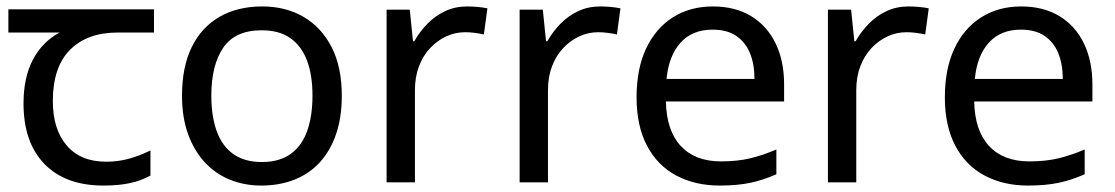

<svg xmlns="http://www.w3.org/2000/svg" viewBox="-20 -566 3462 596"><path d="M301 10Q183 10 118 -57Q53 -124 53 -245Q53 -325 82 -380.5Q111 -436 165 -465H6V-537H458V-465H345Q251 -465 197.5 -411.5Q144 -358 144 -252Q144 -165 187 -114.5Q230 -64 310 -64Q347 -64 381 -73.5Q415 -83 447 -99V-21Q418 -5 383 2.5Q348 10 301 10Z M1041 -269Q1041 -202 1023.5 -150.5Q1006 -99 973.5 -63Q941 -27 894.5 -8.5Q848 10 791 10Q738 10 693 -8.5Q648 -27 615 -63Q582 -99 563.5 -150.5Q545 -202 545 -269Q545 -358 575 -419.5Q605 -481 661 -513.5Q717 -546 794 -546Q867 -546 922.5 -513.5Q978 -481 1009.5 -419.5Q1041 -358 1041 -269ZM636 -269Q636 -206 652.5 -159.5Q669 -113 704 -88Q739 -63 793 -63Q847 -63 882 -88Q917 -113 933.5 -159.5Q950 -206 950 -269Q950 -333 933 -378Q916 -423 881.5 -447.5Q847 -472 792 -472Q710 -472 673 -418Q636 -364 636 -269Z M1430 -546Q1445 -546 1462.5 -544.5Q1480 -543 1493 -540L1482 -459Q1469 -462 1453.5 -464Q1438 -466 1424 -466Q1393 -466 1365 -453Q1337 -440 1315 -416.5Q1293 -393 1280.5 -360Q1268 -327 1268 -286V0H1180V-536H1252L1262 -438H1266Q1283 -468 1307 -492.5Q1331 -517 1362 -531.5Q1393 -546 1430 -546Z M1843 -546Q1858 -546 1875.5 -544.5Q1893 -543 1906 -540L1895 -459Q1882 -462 1866.5 -464Q1851 -466 1837 -466Q1806 -466 1778 -453Q1750 -440 1728 -416.5Q1706 -393 1693.5 -360Q1681 -327 1681 -286V0H1593V-536H1665L1675 -438H1679Q1696 -468 1720 -492.5Q1744 -517 1775 -531.5Q1806 -546 1843 -546Z M2193 -546Q2262 -546 2311.5 -516Q2361 -486 2387.5 -431.5Q2414 -377 2414 -304V-251H2047Q2049 -160 2093.5 -112.5Q2138 -65 2218 -65Q2269 -65 2308.5 -74.5Q2348 -84 2390 -102V-25Q2349 -7 2309 1.5Q2269 10 2214 10Q2138 10 2079.5 -21Q2021 -52 1988.5 -113.5Q1956 -175 1956 -264Q1956 -352 1985.5 -415Q2015 -478 2068.5 -512Q2122 -546 2193 -546ZM2192 -474Q2129 -474 2092.5 -433.5Q2056 -393 2049 -321H2322Q2322 -367 2308 -401Q2294 -435 2265.5 -454.5Q2237 -474 2192 -474Z M2800 -546Q2815 -546 2832.5 -544.5Q2850 -543 2863 -540L2852 -459Q2839 -462 2823.5 -464Q2808 -466 2794 -466Q2763 -466 2735 -453Q2707 -440 2685 -416.5Q2663 -393 2650.5 -360Q2638 -327 2638 -286V0H2550V-536H2622L2632 -438H2636Q2653 -468 2677 -492.5Q2701 -517 2732 -531.5Q2763 -546 2800 -546Z M3150 -546Q3219 -546 3268.5 -516Q3318 -486 3344.5 -431.5Q3371 -377 3371 -304V-251H3004Q3006 -160 3050.5 -112.5Q3095 -65 3175 -65Q3226 -65 3265.5 -74.5Q3305 -84 3347 -102V-25Q3306 -7 3266 1.5Q3226 10 3171 10Q3095 10 3036.5 -21Q2978 -52 2945.5 -113.5Q2913 -175 2913 -264Q2913 -352 2942.5 -415Q2972 -478 3025.5 -512Q3079 -546 3150 -546ZM3149 -474Q3086 -474 3049.5 -433.5Q3013 -393 3006 -321H3279Q3279 -367 3265 -401Q3251 -435 3222.5 -454.5Q3194 -474 3149 -474Z"/></svg>

Font: utamil15
Style: Book
Weight: 400
Designer: Jelle Bosma - Monotype Design Team
Foundry: Monotype Imaging Inc.
Version: Version 2.003